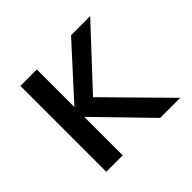

<svg xmlns="http://www.w3.org/2000/svg" viewBox="-111 -530 649 649"><g transform="rotate(-45 214.0 -205.0)"><path d="M204 -210 411 0H315L136 -184V0H57.5V-410.5H136V-231L299.5 -410.5H391Z"/></g></svg>

Font: League Spartan
Style: Regular
Weight: 350
Foundry: The League of Moveable Type
Version: Version 2.002